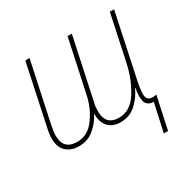

<svg xmlns="http://www.w3.org/2000/svg" viewBox="-155 -685 1023 1019"><g transform="rotate(-30 356.0 -175.5)"><path d="M567 176H593L636 -23Q624 -20 612 -20Q575 -20 575 -59Q575 -92 590 -159L668 -527H642L582 -245Q562 -154 517.5 -84.5Q473 -15 404 -15Q323 -15 323 -100Q323 -110 324 -124Q325 -138 329 -152L409 -527H383L313 -200Q297 -129 254.5 -72Q212 -15 148 -15Q64 -15 64 -100Q64 -122 72 -162L150 -527H124L47 -164Q38 -126 38 -97Q38 -44 67.5 -17Q97 10 144 10Q200 10 239 -24Q278 -58 298 -98H300Q298 -51 323.5 -20.5Q349 10 400 10Q456 10 495 -26Q534 -62 555 -109H557Q548 -59 556 -28.5Q564 2 605 4Z"/></g></svg>

Font: Noto Sans UI SemiCondensed Thin
Style: Italic
Weight: 250
Width: 4
Italic angle: -12°
Designer: Monotype Design Team
Foundry: Monotype Imaging Inc.
Version: Version 1.901